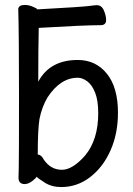

<svg xmlns="http://www.w3.org/2000/svg" viewBox="-20 -735 540 778"><path d="M228 23Q189 23 160.5 4.5Q132 -14 128 -19Q128 -15 111.5 -2Q95 11 79 11Q55 10 55 -15Q55 -27 56 -54Q57 -81 57 -350Q57 -591 54 -699Q56 -715 81 -715Q98 -715 117 -706Q128 -702 131 -697Q315 -707 343 -711Q364 -714 372 -714Q392 -714 401 -692.5Q410 -671 410 -654Q410 -633 388 -633Q321 -633 137 -622Q135 -537 135 -404Q182 -492 295 -492Q368 -492 413 -436.5Q458 -381 458 -278Q458 -194 428 -126Q398 -58 345.5 -17.5Q293 23 228 23ZM231 -47Q274 -47 325 -105Q378 -169 378 -276Q378 -328 365.5 -359.5Q353 -391 333.5 -405.5Q314 -420 295 -420Q225 -420 173 -341Q150 -303 140 -253Q133 -210 133 -109H130Q147 -109 157 -89Q185 -47 231 -47Z"/></svg>

Font: LXGW WenKai Mono Medium
Style: Regular
Weight: 500
Monospace: yes
Designer: LXGW / Fontworks Inc.
Foundry: LXGW / Fontworks Inc.
Version: Version 1.520; June 14, 2025